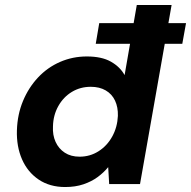

<svg xmlns="http://www.w3.org/2000/svg" viewBox="-20 -740 768 772"><path d="M365 -564 379 -647H728L713 -564ZM242 12Q180 12 135.5 -18Q91 -48 68.5 -99.5Q46 -151 48 -216Q50 -280 72.5 -334Q95 -388 133 -428.5Q171 -469 221.5 -491Q272 -513 329 -513Q389 -513 426 -492Q463 -471 481 -438L530 -720H670L543 0H419L415 -68Q397 -46 372.5 -28Q348 -10 315.5 1Q283 12 242 12ZM300 -110Q342 -110 376.5 -132Q411 -154 431.5 -191.5Q452 -229 454 -274Q455 -309 442.5 -335.5Q430 -362 405 -376.5Q380 -391 345 -391Q303 -391 269 -370.5Q235 -350 214.5 -313.5Q194 -277 193 -232Q191 -197 203.5 -169.5Q216 -142 240.5 -126Q265 -110 300 -110Z"/></svg>

Font: DM Sans 17pt ExtraBold
Style: Italic
Weight: 800
Italic angle: -10°
Version: Version 4.004;gftools[0.9.30]